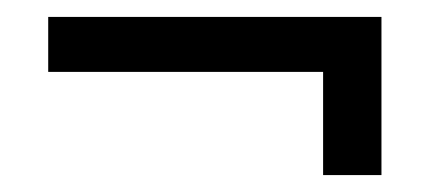

<svg xmlns="http://www.w3.org/2000/svg" viewBox="-20 -439 518 227"><path d="M431 -232H362V-354H37V-419H431Z"/></svg>

Font: Gupter
Style: Bold
Weight: 700
Designer: Octavio Pardo
Version: Version 1.000